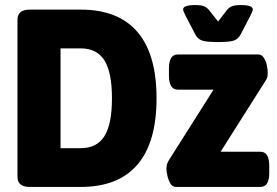

<svg xmlns="http://www.w3.org/2000/svg" viewBox="-20 -738 1092 758"><path d="M97 0Q49 0 49 -40V-660Q49 -700 97 -700H299Q447 -700 522.5 -612Q598 -524 598 -350Q598 -176 522.5 -88Q447 0 299 0ZM219 -153H299Q362 -153 392 -200Q422 -247 422 -350Q422 -453 392 -500Q362 -547 299 -547H219ZM675 0Q661 0 653 -13Q645 -26 641 -43.5Q637 -61 637 -73Q637 -90 647 -106L823 -384H682Q647 -384 647 -440V-468Q647 -523 682 -523H1000Q1013 -523 1021.5 -510Q1030 -497 1033.5 -480Q1037 -463 1037 -450Q1037 -441 1035.5 -434Q1034 -427 1027 -417L851 -139H1008Q1043 -139 1043 -83V-55Q1043 0 1008 0ZM930 -718Q978 -718 978 -701Q978 -694 968 -675L930 -602Q921 -585 905 -578.5Q889 -572 841 -572Q792 -572 776 -578.5Q760 -585 751 -602L713 -675Q703 -694 703 -701Q703 -718 751 -718Q774 -718 786 -713Q798 -708 807 -696L841 -653L874 -696Q883 -708 895 -713Q907 -718 930 -718Z"/></svg>

Font: Asap Semi Condensed ExtraBold
Style: Regular
Weight: 800
Width: 4
Designer: Pablo Cosgaya
Foundry: Omnibus-Type
Version: Version 3.001; ttfautohint (v1.8.4.7-5d5b)